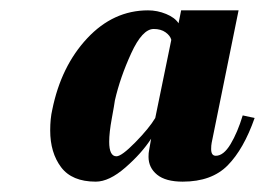

<svg xmlns="http://www.w3.org/2000/svg" viewBox="-20 -730 512 371"><path d="M77 -478Q77 -501 81 -518Q98 -602 148.5 -656Q199 -710 266 -710Q284 -710 301 -703Q318 -696 325 -685L330 -710H441L389 -454Q388 -449 388 -442Q388 -429 397 -429Q412 -429 425.5 -451.5Q439 -474 449 -507L472 -502Q451 -442 420 -410.5Q389 -379 333 -379Q300 -379 283.5 -392.5Q267 -406 267 -427Q267 -435 268 -439L272 -462Q254 -434 222.5 -406.5Q191 -379 165 -379Q119 -379 98 -407Q77 -435 77 -478ZM280 -502 311 -653Q309 -661 300 -667.5Q291 -674 277 -674Q255 -674 233.5 -627Q212 -580 202 -536Q201 -528 196 -501Q191 -474 191 -456Q191 -428 205 -428Q215 -428 241.5 -455Q268 -482 280 -502Z"/></svg>

Font: Trirong Black
Style: Italic
Weight: 900
Italic angle: -12°
Designer: Katatrad Team
Foundry: CadsonDemak
Version: Version 1.001